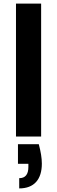

<svg xmlns="http://www.w3.org/2000/svg" viewBox="-20 -760 318 1069"><path d="M69 -740V0H209V-740ZM80 152H138V170C138 211 121 232 87 232V289C170 289 213 239 213 151C213 120 207 84 196 43H80Z"/></svg>

Font: Poppins SemiBold
Style: Regular
Weight: 600
Designer: Ninad Kale (Devanagari), Jonny Pinhorn (Latin)
Foundry: Indian Type Foundry
Version: 4.004